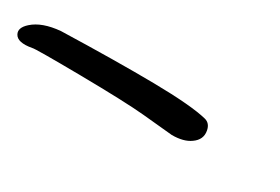

<svg xmlns="http://www.w3.org/2000/svg" viewBox="-59 -186 664 455"><g transform="rotate(30 273.0 41.5)"><path d="M432.6 11.2Q447.8 15.1 451.2 33.2Q455.6 56.2 434.6 70.8Q416.5 84 384.3 84L302.2 76.2Q250 71.3 125.7 69.8Q1.5 68.4 -5.4 70.8Q-43 77.6 -51.8 60.5Q-59.6 45.9 -40.5 28.8Q-15.6 6.3 33.7 2Q183.6 -2.4 286.9 -1Q390.1 0.5 432.6 11.2Z"/></g></svg>

Font: Florida Vibes
Style: Regular
Weight: 400
Italic angle: -30°
Designer: Turbologo.com
Foundry: Turbologo.com
Version: Version 1.000;hotconv 1.0.109;makeotfexe 2.5.65596